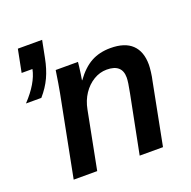

<svg xmlns="http://www.w3.org/2000/svg" viewBox="-123 -809 923 929"><g transform="rotate(-20 338.5 -344.0)"><path d="M280.3 -295.9 222.7 0H101.6L182.6 -415.5Q186.5 -436 191.2 -464.4Q195.8 -492.7 201.2 -528.3H315.9Q315.9 -525.4 313.7 -507.1Q311.5 -488.8 308.6 -468.5Q305.7 -448.2 303.7 -438H305.2Q343.3 -490.7 386.2 -514.2Q429.2 -537.6 485.8 -537.6Q559.6 -537.6 596.7 -502Q633.8 -466.3 633.8 -398.9Q633.8 -385.7 630.9 -361.3Q627.9 -336.9 623.5 -318.8L561.5 0H441.4L500.5 -298.8Q511.7 -354.5 511.7 -377Q511.7 -445.8 433.1 -445.8Q397.5 -445.8 365.5 -426.5Q333.5 -407.2 311 -373.5Q288.6 -339.8 280.3 -295.9ZM172.4 -601.1Q162.1 -547.4 142.8 -505.6Q123.5 -463.9 89.8 -425.3H10.7Q83.5 -502.4 97.2 -571.3H41.5L64.5 -688H189.5Z"/></g></svg>

Font: Arimo SemiBold
Style: Italic
Weight: 600
Italic angle: -12°
Version: Version 1.33